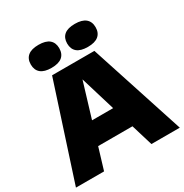

<svg xmlns="http://www.w3.org/2000/svg" viewBox="-214 -1133 1249 1301"><g transform="rotate(-30 411.0 -482.5)"><path d="M595.5 0 544.5 -168.5H276L225 0H5L245.5 -740H576.5L817.5 0ZM327.5 -340.5H492.5L410 -613ZM157 -875Q157 -918.5 184.8 -941.8Q212.5 -965 268.5 -965Q324.5 -965 352 -941.8Q379.5 -918.5 379.5 -875Q379.5 -831.5 352 -808.2Q324.5 -785 268.5 -785Q212.5 -785 184.8 -808.2Q157 -831.5 157 -875ZM441.5 -875Q441.5 -918.5 469 -941.8Q496.5 -965 552.5 -965Q608.5 -965 636.2 -941.8Q664 -918.5 664 -875Q664 -831.5 636.2 -808.2Q608.5 -785 552.5 -785Q496.5 -785 469 -808.2Q441.5 -831.5 441.5 -875Z"/></g></svg>

Font: Encode Sans Semi Expanded Black
Style: Regular
Weight: 900
Width: 6
Designer: Multiple Designers
Foundry: Impallari Type
Version: Version 2.000